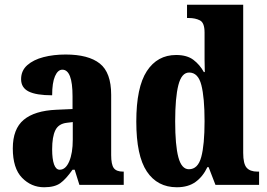

<svg xmlns="http://www.w3.org/2000/svg" viewBox="-20 -780 1126 810"><path d="M166 10Q112 10 73 -30Q34 -70 34 -154Q34 -236 80 -274.5Q126 -313 218 -317L286 -320V-374Q286 -486 243 -486Q224 -486 212 -458.5Q200 -431 200 -378Q133 -378 101 -394Q69 -410 69 -446Q69 -482 95 -505Q121 -528 163.5 -539Q206 -550 257 -550Q353 -550 401 -512Q449 -474 449 -380V-126Q449 -86 460 -71Q471 -56 499 -56H502V0H315L295 -64H286Q258 -24 234 -7Q210 10 166 10ZM232 -64Q257 -64 272 -99Q287 -134 287 -191V-265L262 -262Q227 -258 213.5 -230.5Q200 -203 200 -150Q200 -109 208 -86.5Q216 -64 232 -64Z M726 10Q644 10 599.5 -56.5Q555 -123 555 -267Q555 -412 599.5 -480Q644 -548 723 -548Q769 -548 796 -527.5Q823 -507 840 -476H844Q843 -499 843 -529Q843 -559 843 -588V-643Q843 -684 823.5 -694Q804 -704 777 -704H769V-760H1006V-135Q1006 -89 1020.5 -72.5Q1035 -56 1066 -56H1073V0H889L860 -75H855Q836 -35 805 -12.5Q774 10 726 10ZM777 -66Q815 -66 829 -117.5Q843 -169 843 -269Q843 -368 829.5 -421Q816 -474 778 -474Q746 -474 732.5 -421Q719 -368 719 -268Q719 -167 732.5 -116.5Q746 -66 777 -66Z"/></svg>

Font: Noto Serif Tamil ExtraCondensed Black
Style: Regular
Weight: 900
Width: 2
Designer: Indian Type Foundry, Tom Grace, and the Monotype Design Team
Foundry: Monotype Imaging Inc.
Version: Version 2.004; ttfautohint (v1.8.4.7-5d5b)